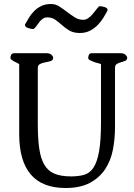

<svg xmlns="http://www.w3.org/2000/svg" viewBox="-20 -924 668 960"><path d="M76 -603Q73 -606 65.5 -609.5Q58 -613 50.5 -617Q43 -621 37.5 -625.5Q32 -630 32 -634Q32 -640 35.5 -649Q39 -658 51 -658H212Q230 -658 238 -649.5Q246 -641 246 -636Q246 -623 234 -619Q222 -615 207.5 -612.5Q193 -610 181 -604.5Q169 -599 169 -584V-305Q169 -233 176 -183Q183 -133 201 -101.5Q219 -70 251.5 -56Q284 -42 335 -42Q373 -42 401 -50Q429 -58 447.5 -86Q466 -114 475.5 -168Q485 -222 485 -315V-603Q480 -606 469 -608.5Q458 -611 447.5 -615Q437 -619 429 -623.5Q421 -628 421 -634Q421 -640 424 -649Q427 -658 440 -658H582Q600 -658 608 -649.5Q616 -641 616 -636Q616 -624 606.5 -620Q597 -616 585.5 -613Q574 -610 564.5 -604.5Q555 -599 555 -584V-287Q555 -230 544.5 -175.5Q534 -121 506 -78.5Q478 -36 430 -10Q382 16 308 16Q76 16 76 -254ZM144 -779Q135 -779 120 -784Q105 -789 105 -799Q105 -803 107 -805Q115 -819 125.5 -836.5Q136 -854 151 -869Q166 -884 186.5 -894Q207 -904 235 -904Q258 -904 277 -891.5Q296 -879 315 -864.5Q334 -850 353.5 -837.5Q373 -825 396 -825Q409 -825 420 -832.5Q431 -840 440.5 -850.5Q450 -861 458.5 -872.5Q467 -884 475 -892Q475 -893 480 -893Q489 -893 503.5 -888.5Q518 -884 518 -874Q518 -872 516 -868Q508 -853 496.5 -834.5Q485 -816 468.5 -799Q452 -782 430 -770.5Q408 -759 379 -759Q348 -759 327.5 -771Q307 -783 290.5 -798Q274 -813 257 -825Q240 -837 217 -837Q204 -837 195 -831Q186 -825 179 -816.5Q172 -808 165.5 -798.5Q159 -789 151 -781Q149 -779 144 -779Z"/></svg>

Font: Asar
Style: Regular
Weight: 400
Designer: Eben Sorkin
Foundry: Eben Sorkin, Pria Ravichandran
Version: Version 1.003; ttfautohint (v1.3) -l 8 -r 50 -G 0 -x 0 -H 45